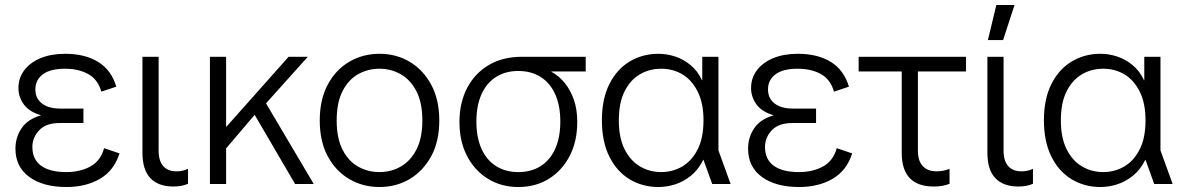

<svg xmlns="http://www.w3.org/2000/svg" viewBox="-20 -739 4757 771"><path d="M247 12Q153 12 97.5 -28.5Q42 -69 42 -142Q42 -188 67 -224.5Q92 -261 145 -276Q97 -290 75.5 -320Q54 -350 54 -385Q54 -426 77.5 -457Q101 -488 143 -505.5Q185 -523 242 -523Q321 -523 374 -490.5Q427 -458 447 -391L387 -371Q373 -420 334.5 -441.5Q296 -463 241 -463Q182 -463 152 -440.5Q122 -418 122 -380Q122 -344 148.5 -323.5Q175 -303 222 -303H315V-245H219Q165 -245 137.5 -216Q110 -187 110 -149Q110 -99 145 -73.5Q180 -48 246 -48Q302 -48 343 -70.5Q384 -93 398 -144L460 -123Q438 -54 381.5 -21Q325 12 247 12Z M676 10Q616 10 584 -23.5Q552 -57 552 -126V-511H617V-134Q617 -93 635.5 -72Q654 -51 689 -51Q699 -51 710.5 -53Q722 -55 735 -61V-1Q721 5 706.5 7.5Q692 10 676 10Z M853 -102V-230H889L1139 -511H1216L1033 -307L1018 -296ZM823 0V-511H888V0ZM1165 0 988 -303 1034 -348 1240 0Z M1504 12Q1437 12 1382.5 -20Q1328 -52 1296 -111.5Q1264 -171 1264 -255Q1264 -339 1296 -399Q1328 -459 1382.5 -491Q1437 -523 1504 -523Q1571 -523 1625 -491Q1679 -459 1711.5 -399Q1744 -339 1744 -255Q1744 -171 1711.5 -111.5Q1679 -52 1625 -20Q1571 12 1504 12ZM1504 -48Q1550 -48 1589 -70Q1628 -92 1652 -138Q1676 -184 1676 -255Q1676 -327 1652 -373Q1628 -419 1589 -441Q1550 -463 1504 -463Q1457 -463 1418 -441Q1379 -419 1355.5 -373Q1332 -327 1332 -255Q1332 -184 1355.5 -138Q1379 -92 1418 -70Q1457 -48 1504 -48Z M2061 12Q1993 12 1939.5 -21Q1886 -54 1855.5 -112.5Q1825 -171 1825 -249Q1825 -327 1856 -386Q1887 -445 1943 -478Q1999 -511 2076 -511H2332V-452H2194V-451Q2225 -434 2248 -405.5Q2271 -377 2284.5 -338.5Q2298 -300 2298 -249Q2298 -171 2267.5 -112.5Q2237 -54 2184 -21Q2131 12 2061 12ZM2061 -48Q2113 -48 2151 -72Q2189 -96 2209.5 -141.5Q2230 -187 2230 -251Q2230 -315 2209.5 -360.5Q2189 -406 2151 -430Q2113 -454 2061 -454Q2010 -454 1972 -430Q1934 -406 1913.5 -360.5Q1893 -315 1893 -251Q1893 -187 1913.5 -141.5Q1934 -96 1972 -72Q2010 -48 2061 -48Z M2624 12Q2560 12 2508.5 -19Q2457 -50 2427 -110Q2397 -170 2397 -256Q2397 -342 2427 -401.5Q2457 -461 2508.5 -492Q2560 -523 2624 -523Q2657 -523 2690 -512.5Q2723 -502 2752 -478.5Q2781 -455 2799 -417H2800V-511H2865V-135L2914 0H2840L2805 -97H2804Q2784 -57 2754 -33Q2724 -9 2690.5 1.5Q2657 12 2624 12ZM2635 -48Q2682 -48 2720.5 -71Q2759 -94 2782 -140Q2805 -186 2805 -256Q2805 -325 2781.5 -371.5Q2758 -418 2720 -440.5Q2682 -463 2635 -463Q2588 -463 2549.5 -440.5Q2511 -418 2488 -372Q2465 -326 2465 -256Q2465 -186 2488 -140Q2511 -94 2549.5 -71Q2588 -48 2635 -48Z M3189 12Q3095 12 3039.5 -28.5Q2984 -69 2984 -142Q2984 -188 3009 -224.5Q3034 -261 3087 -276Q3039 -290 3017.5 -320Q2996 -350 2996 -385Q2996 -426 3019.5 -457Q3043 -488 3085 -505.5Q3127 -523 3184 -523Q3263 -523 3316 -490.5Q3369 -458 3389 -391L3329 -371Q3315 -420 3276.5 -441.5Q3238 -463 3183 -463Q3124 -463 3094 -440.5Q3064 -418 3064 -380Q3064 -344 3090.5 -323.5Q3117 -303 3164 -303H3257V-245H3161Q3107 -245 3079.5 -216Q3052 -187 3052 -149Q3052 -99 3087 -73.5Q3122 -48 3188 -48Q3244 -48 3285 -70.5Q3326 -93 3340 -144L3402 -123Q3380 -54 3323.5 -21Q3267 12 3189 12Z M3729 10Q3666 10 3633.5 -23.5Q3601 -57 3601 -126V-479H3666V-134Q3666 -93 3685.5 -72Q3705 -51 3741 -51Q3752 -51 3765 -53Q3778 -55 3793 -61V-1Q3778 5 3762.5 7.5Q3747 10 3729 10ZM3428 -452V-511H3859V-452Z M4069 10Q4009 10 3977 -23.5Q3945 -57 3945 -126V-511H4010V-134Q4010 -93 4028.5 -72Q4047 -51 4082 -51Q4092 -51 4103.5 -53Q4115 -55 4128 -61V-1Q4114 5 4099.5 7.5Q4085 10 4069 10ZM3947 -578 3981 -719H4054L4008 -578Z M4399 12Q4335 12 4283.5 -19Q4232 -50 4202 -110Q4172 -170 4172 -256Q4172 -342 4202 -401.5Q4232 -461 4283.5 -492Q4335 -523 4399 -523Q4432 -523 4465 -512.5Q4498 -502 4527 -478.5Q4556 -455 4574 -417H4575V-511H4640V-135L4689 0H4615L4580 -97H4579Q4559 -57 4529 -33Q4499 -9 4465.5 1.5Q4432 12 4399 12ZM4410 -48Q4457 -48 4495.5 -71Q4534 -94 4557 -140Q4580 -186 4580 -256Q4580 -325 4556.5 -371.5Q4533 -418 4495 -440.5Q4457 -463 4410 -463Q4363 -463 4324.5 -440.5Q4286 -418 4263 -372Q4240 -326 4240 -256Q4240 -186 4263 -140Q4286 -94 4324.5 -71Q4363 -48 4410 -48Z"/></svg>

Font: TikTok Sans 24pt Light
Style: Regular
Weight: 300
Version: Version 4.000